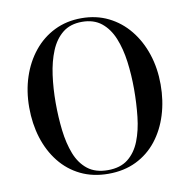

<svg xmlns="http://www.w3.org/2000/svg" viewBox="-84 -843 926 936"><g transform="rotate(-10 378.5 -375.0)"><path d="M379 10Q302 10 241.5 -19.5Q181 -49 139 -102Q97 -155 75.2 -224.8Q53.5 -294.5 53.5 -375Q53.5 -455.5 76.5 -525.2Q99.5 -595 142.5 -648Q185.5 -701 245.5 -730.5Q305.5 -760 379 -760Q452.5 -760 512.2 -730.5Q572 -701 615 -648Q658 -595 681 -525.2Q704 -455.5 704 -375Q704 -294.5 682.2 -224.8Q660.5 -155 618.8 -102Q577 -49 516.5 -19.5Q456 10 379 10ZM379 -8Q440.5 -8 478.8 -38.2Q517 -68.5 537.5 -120.5Q558 -172.5 565.2 -238.5Q572.5 -304.5 572.5 -375Q572.5 -445.5 563.8 -511.5Q555 -577.5 533.8 -629.5Q512.5 -681.5 474.8 -711.8Q437 -742 379 -742Q321 -742 283.2 -711.8Q245.5 -681.5 224 -629.5Q202.5 -577.5 193.5 -511.5Q184.5 -445.5 184.5 -375Q184.5 -304.5 192.2 -238.5Q200 -172.5 220.2 -120.5Q240.5 -68.5 279 -38.2Q317.5 -8 379 -8Z"/></g></svg>

Font: Bodoni Moda Medium
Style: Regular
Weight: 500
Designer: Owen Earl
Foundry: indestructible type
Version: Version 2.005